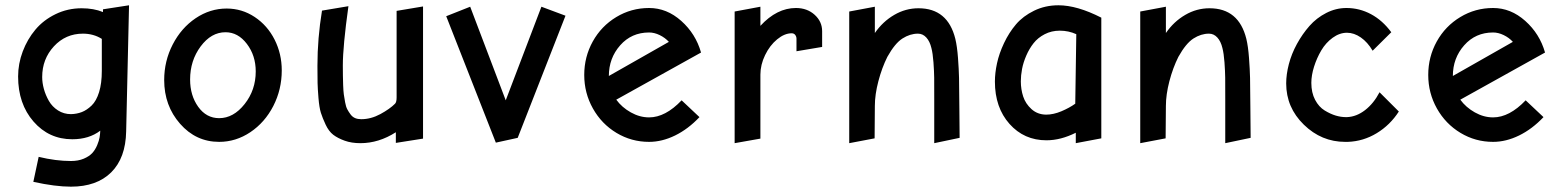

<svg xmlns="http://www.w3.org/2000/svg" viewBox="-20 -532 5881 720"><path d="M463.9 -512.2 366.2 -497.1V-486.8Q331.5 -501 286.1 -501Q233.9 -501 188.5 -479Q143.1 -457 112.8 -420.9Q82.5 -384.8 65.2 -338.9Q47.9 -293 47.9 -245.1Q47.9 -142.6 105.7 -76.2Q163.6 -9.8 251 -9.8Q314 -9.8 356 -42Q355.5 -29.3 353.5 -17.1Q351.6 -4.9 344.5 12.2Q337.4 29.3 326.2 41.7Q314.9 54.2 294.2 63Q273.4 71.8 246.1 71.8Q189.5 71.8 125 56.2L105 149.9Q187.5 168 246.1 168Q342.8 168 397 114.3Q451.2 60.5 453.1 -39.1ZM361.8 -386.2V-266.1Q361.8 -219.7 351.6 -186.5Q341.3 -153.3 323.5 -136.2Q305.7 -119.1 286.9 -111.8Q268.1 -104.5 246.1 -104Q219.2 -104 197.5 -117.9Q175.8 -131.8 163.3 -153.6Q150.9 -175.3 144.5 -198.5Q138.2 -221.7 138.2 -243.2Q138.2 -310.5 182.1 -358.2Q226.1 -405.8 291 -405.8Q330.6 -405.8 361.8 -386.2Z M801.8 0Q864.7 0 918.9 -36.4Q973.1 -72.8 1004.9 -134.5Q1036.6 -196.3 1036.6 -268.1Q1036.6 -330.1 1009.8 -383.3Q982.9 -436.5 935.1 -468.3Q887.2 -500 830.1 -500Q767.6 -500 713.6 -463.6Q659.7 -427.2 627.7 -365.2Q595.7 -303.2 595.7 -231.9Q595.7 -135.7 655.3 -67.9Q714.8 0 801.8 0ZM825.7 -411.1Q872.6 -411.1 905.8 -367.4Q939 -323.7 939 -264.2Q939 -194.3 897.2 -141.6Q855.5 -88.9 801.8 -88.9Q753.9 -88.9 723.4 -131.3Q692.9 -173.8 692.9 -233.9Q692.9 -304.7 732.4 -357.9Q772 -411.1 825.7 -411.1Z M1265.6 -286.1Q1265.6 -358.4 1286.6 -508.8L1187.5 -492.2Q1170.4 -388.2 1170.4 -286.1V-280.8Q1170.4 -241.7 1170.9 -220.5Q1171.4 -199.2 1174.3 -164.1Q1177.2 -128.9 1183.3 -109.1Q1189.5 -89.4 1201.2 -64.5Q1212.9 -39.6 1229.7 -26.6Q1246.6 -13.7 1272.5 -4.4Q1298.3 4.9 1331.5 4.9Q1400.4 4.9 1464.4 -36.1V3.9L1566.4 -12.2V-507.8L1467.3 -491.2V-167Q1467.3 -148.9 1461.4 -143.1Q1441.9 -123.5 1406.5 -104.2Q1371.1 -85 1334.5 -85Q1321.8 -85 1311.8 -89.1Q1301.8 -93.3 1294.7 -102.8Q1287.6 -112.3 1282.5 -121.8Q1277.3 -131.3 1274.2 -148.4Q1271 -165.5 1269.3 -178Q1267.6 -190.4 1266.8 -212.9Q1266.1 -235.4 1265.9 -248.3Q1265.6 -261.2 1265.6 -286.1Z M2100.6 -473.1 2010.3 -506.8 1876.5 -155.8 1743.2 -506.8 1653.3 -471.2 1839.4 2.9 1921.4 -15.1Z M2414.1 0Q2462.4 0 2511.5 -23.9Q2560.5 -47.9 2603 -92.8L2536.1 -155.8Q2475.1 -91.8 2414.1 -91.8Q2378.9 -91.8 2345.5 -110.6Q2312 -129.4 2291 -158.2L2608.9 -335Q2588.9 -405.3 2534.7 -453.6Q2480.5 -502 2414.1 -502Q2347.2 -502 2291 -468Q2234.9 -434.1 2202.9 -376.5Q2170.9 -318.8 2170.9 -251Q2170.9 -183.1 2203.4 -125.2Q2235.8 -67.4 2291.7 -33.7Q2347.7 0 2414.1 0ZM2263.2 -247.1Q2263.2 -314 2305.7 -362.1Q2348.1 -410.2 2414.1 -410.2Q2433.6 -410.2 2453.9 -400.4Q2474.1 -390.6 2488.3 -375Z M3063 -415Q3063 -451.2 3034.9 -476.6Q3006.8 -502 2964.8 -502Q2893.1 -502 2831.5 -435.1V-506.8L2734.9 -488.8V4.9L2831.5 -12.2V-252Q2831.5 -289.1 2849.1 -325.4Q2866.7 -361.8 2894.3 -384.5Q2921.9 -407.2 2948.7 -407.2Q2957.5 -407.2 2962.2 -400.9Q2966.8 -394.5 2966.8 -387.2V-339.8L3063 -356Z M3483.4 4.9 3578.6 -15.1 3577.6 -127Q3577.1 -208.5 3576.4 -240Q3575.7 -271.5 3572.5 -314.7Q3569.3 -357.9 3562.5 -386.2Q3534.2 -501 3424.3 -501Q3376 -501 3333.3 -476.1Q3290.5 -451.2 3260.7 -408.2V-506.8L3164.6 -488.8V4.9L3259.8 -13.2L3260.7 -134.8Q3260.7 -177.2 3273.9 -227.5Q3287.1 -277.8 3307.6 -318.8Q3335.9 -369.6 3364.3 -387.7Q3392.6 -405.8 3422.4 -405.8Q3440.4 -405.8 3453.6 -391.4Q3466.8 -377 3472.7 -352.1Q3478 -332 3480.5 -298.3Q3482.9 -264.6 3483.2 -240.7Q3483.4 -216.8 3483.4 -157.2Z M4109.9 -465.8Q4019 -512.2 3949.2 -512.2Q3899.4 -512.2 3857.9 -491.9Q3816.4 -471.7 3790 -440.7Q3763.7 -409.7 3745.1 -370.4Q3726.6 -331.1 3718.8 -294.7Q3710.9 -258.3 3710.9 -226.1Q3710.9 -128.9 3765.6 -67.4Q3820.3 -5.9 3904.3 -5.9Q3957.5 -5.9 4014.2 -34.2V4.9L4109.9 -13.2ZM3808.1 -227.1Q3808.1 -249 3812.7 -273.4Q3817.4 -297.9 3828.6 -323.7Q3839.8 -349.6 3856 -370.1Q3872.1 -390.6 3897.7 -403.8Q3923.3 -417 3954.1 -417Q3987.3 -417 4016.1 -403.8L4012.2 -143.1Q3990.2 -127.4 3960.2 -114.7Q3930.2 -102.1 3902.8 -102.1Q3870.6 -102.5 3848.1 -122.8Q3825.7 -143.1 3816.9 -170.2Q3808.1 -197.3 3808.1 -227.1Z M4574.7 4.9 4669.9 -15.1 4668.9 -127Q4668.5 -208.5 4667.7 -240Q4667 -271.5 4663.8 -314.7Q4660.6 -357.9 4653.8 -386.2Q4625.5 -501 4515.6 -501Q4467.3 -501 4424.6 -476.1Q4381.8 -451.2 4352.1 -408.2V-506.8L4255.9 -488.8V4.9L4351.1 -13.2L4352.1 -134.8Q4352.1 -177.2 4365.2 -227.5Q4378.4 -277.8 4398.9 -318.8Q4427.2 -369.6 4455.6 -387.7Q4483.9 -405.8 4513.7 -405.8Q4531.7 -405.8 4544.9 -391.4Q4558.1 -377 4564 -352.1Q4569.3 -332 4571.8 -298.3Q4574.2 -264.6 4574.5 -240.7Q4574.7 -216.8 4574.7 -157.2Z M5031.2 -92.8H5026.4Q5008.8 -92.8 4989 -98.6Q4969.2 -104.5 4947.5 -117.7Q4925.8 -130.9 4911.6 -157.7Q4897.5 -184.6 4897.5 -221.2Q4897.5 -249.5 4907.7 -282Q4918 -314.5 4934.8 -343Q4951.7 -371.6 4977.5 -390.4Q5003.4 -409.2 5031.2 -409.2Q5057.6 -409.2 5083 -391.6Q5108.4 -374 5127.4 -341.8L5197.3 -411.1Q5164.6 -455.6 5121.3 -478.8Q5078.1 -502 5029.3 -502Q4989.7 -502 4953.4 -483.4Q4917 -464.8 4890.4 -434.6Q4863.8 -404.3 4843.5 -367.2Q4823.2 -330.1 4813.2 -291.5Q4803.2 -252.9 4803.2 -219.2Q4803.2 -128.9 4869.4 -64.5Q4935.5 0 5024.4 0H5034.2Q5092.3 -2 5142.6 -32.5Q5192.9 -63 5225.6 -113.8L5153.3 -186Q5131.3 -144 5099.1 -119.1Q5066.9 -94.2 5031.2 -92.8Z M5579.1 0Q5627.4 0 5676.5 -23.9Q5725.6 -47.9 5768.1 -92.8L5701.2 -155.8Q5640.1 -91.8 5579.1 -91.8Q5543.9 -91.8 5510.5 -110.6Q5477.1 -129.4 5456.1 -158.2L5773.9 -335Q5753.9 -405.3 5699.7 -453.6Q5645.5 -502 5579.1 -502Q5512.2 -502 5456.1 -468Q5399.9 -434.1 5367.9 -376.5Q5335.9 -318.8 5335.9 -251Q5335.9 -183.1 5368.4 -125.2Q5400.9 -67.4 5456.8 -33.7Q5512.7 0 5579.1 0ZM5428.2 -247.1Q5428.2 -314 5470.7 -362.1Q5513.2 -410.2 5579.1 -410.2Q5598.6 -410.2 5618.9 -400.4Q5639.2 -390.6 5653.3 -375Z"/></svg>

Font: Comic Neue Angular
Style: Bold
Weight: 700
Designer: Craig Rozynski
Foundry: Craig Rozynski
Version: Version 2.003